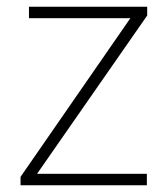

<svg xmlns="http://www.w3.org/2000/svg" viewBox="-20 -643 499 570"><path d="M416 -93H41V-118L367 -589H66V-623H417V-597L90 -127H416Z"/></svg>

Font: Noto Sans Kannada UI ExtraLight
Style: Regular
Weight: 200
Designer: Jelle Bosma - Monotype Design Team
Foundry: Monotype Imaging Inc.
Version: Version 2.005; ttfautohint (v1.8.4.7-5d5b)